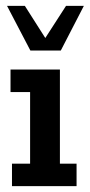

<svg xmlns="http://www.w3.org/2000/svg" viewBox="-20 -637 307 657"><path d="M21 0V-77H83V-322H16V-399H185V-77H242V0ZM84 -464 4 -617H65L135 -507L206 -617H267L188 -464Z"/></svg>

Font: Rokkitt SemiBold
Style: Regular
Weight: 600
Designer: Vernon Adams
Foundry: Vernon Adams
Version: Version 3.103